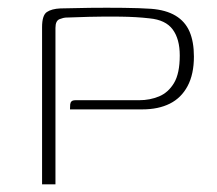

<svg xmlns="http://www.w3.org/2000/svg" viewBox="-20 -482 567 502"><path d="M90 0Q90 -103 90 -205.5Q90 -308 90 -411Q90 -442 102.5 -450.5Q115 -459 138 -460Q171 -461 215 -461.5Q259 -462 302.5 -461.5Q346 -461 375 -459Q414 -456 439 -441Q464 -426 475.5 -399.5Q487 -373 487 -334Q487 -288 470.5 -257Q454 -226 424 -211Q394 -196 352 -196Q305 -196 258 -196Q211 -196 163 -196Q163 -204 163.5 -209Q164 -214 167 -217Q170 -220 178 -220Q191 -220 220.5 -220Q250 -220 284 -220Q318 -220 344 -220Q372 -220 396 -230Q420 -240 435 -265Q450 -290 450 -337Q450 -380 431.5 -405Q413 -430 371 -434Q337 -438 294 -438.5Q251 -439 212.5 -438Q174 -437 151 -436Q147 -436 136 -432Q125 -428 125 -409Q125 -308 125 -205.5Q125 -103 125 0Z"/></svg>

Font: Genos Thin ExtraLight
Style: Regular
Weight: 250
Version: Version 1.010